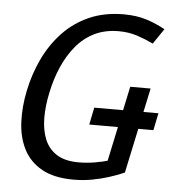

<svg xmlns="http://www.w3.org/2000/svg" viewBox="-50 -722 699 779"><g transform="rotate(5 299.0 -333.0)"><path d="M408.5 -606Q353 -606 309.9 -584.8Q266.8 -563.5 235.4 -525.5Q204 -487.5 182.7 -438.5Q161.3 -389.5 150 -334Q137.8 -278.7 138.2 -229.4Q138.5 -180.2 153.8 -142.4Q169.2 -104.7 202.9 -83.2Q236.7 -61.7 292.2 -61.7Q324.5 -61.7 357 -67Q389.5 -72.3 423.5 -82.3L483.3 -37Q483.3 -37 466.7 -30Q450 -23 420.9 -13.5Q391.8 -4 355 3Q318.2 10 277.7 10Q198.2 10 148.3 -18Q98.5 -46 73.9 -94.5Q49.3 -143 46.7 -205Q44 -267 58 -334Q72 -402 101.2 -463.5Q130.3 -525 175.4 -573Q220.5 -621 282.3 -648.5Q344.2 -676 423.7 -676Q476 -676 517.2 -662.7Q558.3 -649.3 592.3 -630L550.2 -568Q517.2 -583.8 483 -594.9Q448.8 -606 408.5 -606ZM408 -72.3 474.5 -385.5H557.5L483.3 -37ZM322.2 -218.3 336.5 -288.3H597.8L583.5 -218.3Z"/></g></svg>

Font: Epunda Slab Light
Style: Italic
Weight: 300
Italic angle: -12°
Designer: Simon Atzbach
Foundry: typofactur
Version: Version 1.102